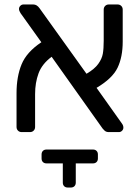

<svg xmlns="http://www.w3.org/2000/svg" viewBox="-20 -591 626 859"><path d="M54 0ZM532 -20Q532 -12 526 -6Q520 0 512 0H467Q454 0 447 -7.5Q440 -15 439 -16L211 -337Q168 -305 152.5 -263Q137 -221 137 -170V-23Q137 -13 130.5 -6.5Q124 0 114 0H77Q67 0 60.5 -6.5Q54 -13 54 -23V-174Q54 -248 76.5 -303Q99 -358 165 -402L72 -532Q65 -543 65 -551Q65 -559 71 -565Q77 -571 85 -571H129Q145 -571 157 -554L367 -261Q403 -282 419.5 -305Q436 -328 440 -350.5Q444 -373 444 -409V-548Q444 -558 450.5 -564.5Q457 -571 467 -571H506Q516 -571 522.5 -564.5Q529 -558 529 -548V-405Q529 -336 506 -288Q483 -240 412 -198L525 -39Q532 -30 532 -20ZM418 100V118Q418 128 412 134Q406 140 396 140H319V226Q319 236 313 242Q307 248 297 248H283Q273 248 267 242Q261 236 261 226V140H188Q178 140 172 134Q166 128 166 118V100Q166 90 172 84Q178 78 188 78H396Q406 78 412 84Q418 90 418 100Z"/></svg>

Font: Hezaedrus
Style: Regular
Weight: 400
Designer: Hubert & Fischer
Foundry: Hubert & Fischer
Version: Version 1.10;September 3, 2019;FontCreator 11.5.0.2425 64-bi